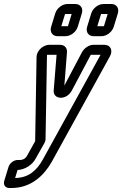

<svg xmlns="http://www.w3.org/2000/svg" viewBox="-39 -725 612 960"><path d="M36.6 165 48.8 125C87.4 123 122.7 99 139.2 68L180.5 -5C188.8 -19 188.3 -24 188.8 -32L195.9 -451H243.9L229.5 -273C225.4 -227 293.6 -221 320.5 -273L414.9 -451H463.9L174.4 74C144.2 127 104.9 164 36.6 165ZM18.3 215C116.3 215 180.2 153 218.7 86L510.4 -443C527.9 -474 512.2 -501 483.2 -501H428.2C405.2 -501 382 -484 370.9 -464L282.8 -297L295.9 -464C297 -484 285.2 -501 261.2 -501H207.2C178.2 -501 144.6 -473 143.8 -441L136.8 -19L94.9 56C90.1 65 78.1 75 59.1 75H49.1C30.1 75 9.2 91 3.4 110L-17.7 179C-23.8 199 -12.7 215 7.3 215ZM447.6 -594 466.3 -655H499.3L480.6 -594ZM529.7 -591 550.2 -658C558.1 -684 543.5 -705 517.5 -705H478.5C452.5 -705 425.1 -684 417.2 -658L396.7 -591C388.7 -565 403.3 -544 429.3 -544H468.3C494.3 -544 521.7 -565 529.7 -591ZM267.6 -594 286.3 -655H319.3L300.6 -594ZM349.7 -591 370.2 -658C378.1 -684 363.5 -705 337.5 -705H298.5C272.5 -705 245.1 -684 237.2 -658L216.7 -591C208.7 -565 223.3 -544 249.3 -544H288.3C314.3 -544 341.7 -565 349.7 -591Z"/></svg>

Font: DIN Rundschrift
Style: EngKontKu
Weight: 400
Width: 3
Version: Version 1.027